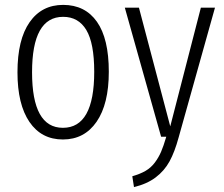

<svg xmlns="http://www.w3.org/2000/svg" viewBox="-20 -554 906 778"><path d="M235.8 -534.2Q324.7 -534.2 372.8 -465.8Q420.9 -397.5 420.9 -263.2Q420.9 -132.3 371.3 -60.5Q321.8 11.2 234.9 11.2Q147.9 11.2 99.4 -59.8Q50.8 -130.9 50.8 -261.2Q50.8 -393.6 99.9 -463.9Q148.9 -534.2 235.8 -534.2ZM851.1 -522.9 704.1 2Q688 61.5 667 99.9Q646 138.2 610.8 164.8Q575.7 191.4 522.9 204.1L516.1 160.2Q548.3 150.9 570.1 138.2Q591.8 125.5 607.2 105Q622.6 84.5 632.6 61.3Q642.6 38.1 653.8 0H632.8L485.8 -522.9H543L669.9 -42L793.9 -522.9ZM235.8 -485.8Q109.9 -485.8 109.9 -261.2Q109.9 -36.1 234.9 -36.1Q361.8 -36.1 361.8 -263.2Q361.8 -378.9 329.8 -432.4Q297.9 -485.8 235.8 -485.8Z"/></svg>

Font: Fira Sans Compressed Light
Style: Regular
Weight: 300
Width: 1
Designer: Carrois Corporate & Edenspiekermann AG
Foundry: Carrois Corporate GbR & Edenspiekermann AG
Version: Version 4.203;PS 004.203;hotconv 1.0.88;makeotf.lib2.5.64775